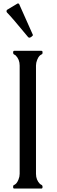

<svg xmlns="http://www.w3.org/2000/svg" viewBox="-20 -1095 333 1115"><path d="M90.8 -1072.3 169.4 -896Q172.9 -891.1 169.9 -888.2Q152.3 -869.1 142.6 -880.4Q49.8 -993.2 20.5 -1022.5Q15.1 -1029.8 20.5 -1037.6L78.1 -1072.3Q84.5 -1077.6 90.8 -1072.3ZM62.5 -799.8H220.7Q227.1 -799.8 227.1 -791.3Q227.1 -782.7 224.9 -781Q222.7 -779.3 218.8 -777.6Q214.8 -775.9 208.7 -769.8Q202.6 -763.7 195.8 -747.3Q189 -731 189 -714.4V-85.4Q189 -49.8 212.4 -26.4Q214.4 -24.4 220.7 -21.5Q227.1 -18.6 227.1 -9.3Q227.1 0 220.7 0H62.5Q56.2 0 56.2 -8.5Q56.2 -17.1 58.3 -18.8Q60.5 -20.5 64.5 -22.2Q68.4 -23.9 74.5 -30Q80.6 -36.1 87.4 -52.5Q94.2 -68.8 94.2 -85.4V-714.4Q94.2 -750 70.8 -773.4Q68.8 -775.4 62.5 -778.3Q56.2 -781.2 56.2 -790.5Q56.2 -799.8 62.5 -799.8Z"/></svg>

Font: Della Respira
Style: Regular
Weight: 500
Version: Version 0.201